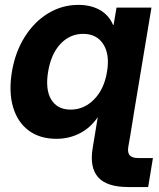

<svg xmlns="http://www.w3.org/2000/svg" viewBox="-20 -546 636 770"><path d="M494.6 204.1Q408.2 204.1 373.5 164.8Q338.9 125.5 351.6 48.3L372.1 -76.2Q342.8 -33.2 299.8 -11.2Q256.8 10.7 206.5 10.7Q139.2 10.7 94.5 -22.9Q49.8 -56.6 32.2 -117.2Q14.6 -177.7 27.8 -258.3Q41 -337.4 79.1 -397.9Q117.2 -458.5 172.9 -492.4Q228.5 -526.4 294.4 -526.4Q344.2 -526.4 380.4 -506.1Q416.5 -485.8 433.6 -445.8H435.5L447.3 -515.6H587.4L516.6 -90.3L513.2 -68.4L502 0L494.6 42.5Q490.7 65.9 500.2 76.9Q509.8 87.9 535.2 87.9H593.3L574.2 204.1ZM263.2 -106.4Q317.4 -106.4 357.7 -147.7Q397.9 -189 409.2 -258.3Q420.9 -327.1 394.3 -368.7Q367.7 -410.2 313.5 -410.2Q260.7 -410.2 222.9 -370.4Q185.1 -330.6 172.9 -258.3Q161.1 -186 185.8 -146.2Q210.4 -106.4 263.2 -106.4Z"/></svg>

Font: Inter Display
Style: Bold Italic
Weight: 700
Italic angle: -9.39999°
Designer: Rasmus Andersson
Foundry: rsms
Version: Version 4.000;git-a52131595